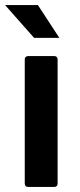

<svg xmlns="http://www.w3.org/2000/svg" viewBox="-30 -740 316 760"><path d="M81 0Q69 0 68 -13V-505Q68 -517 81 -518H185Q197 -518 198 -505V-13Q198 -1 185 0ZM205 -590H105L-10 -720H120Z"/></svg>

Font: YamahaIndonesia935. App
Style: Bold
Weight: 700
Designer: Dalton Maag Ltd
Foundry: Dalton Maag Ltd
Version: Version 1.002; January 01, 2024; Regular/Italic